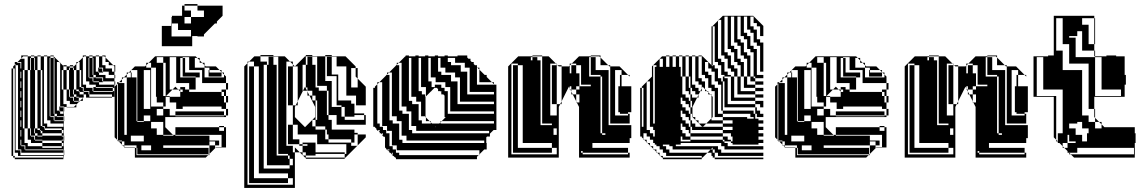

<svg xmlns="http://www.w3.org/2000/svg" viewBox="-20 -778 5644 948"><path d="M85 -488H101V-432H117V-336H129V-432H117V-500H95L85 -490ZM549 -440H545V-450L539 -456H517V-472H501V-494L495 -500H485V-504H501V-494L539 -456H549ZM53 -408V-424H45V-408ZM85 -424H81V-440H85ZM465 -444H469V-440H465ZM489 -420H469V-424H465V-440H485V-424H489ZM549 -392H545V-408H517V-424H489V-444H469V-500H453V-504H469V-500H485V-456H501V-440H533V-424H545V-408H549ZM441 -396H453V-392H441ZM441 -348H453V-344H441ZM417 -300V-312H421V-300H533V-312H421V-300ZM345 -300H357V-296H345ZM53 -248V-264H45V-248ZM53 -232V-248H45V-232ZM273 -252H277V-248H273ZM249 -204H261V-200H249ZM53 -152V-168H45V-152ZM53 -136V-152H45V-136ZM153 -108H165V-104H153ZM153 -132H133V-144H129V-240H101V-336H117V-240H129V-336H101V-432H93V-144H101V-72H117V-56H189V-48H285V-56H189V-72H133V-88H117V-144H101V-240H117V-144H129V-108H133V-104H149V-88H153V-84H189V-72H285V-56H293V-72H285V-84H189V-88H153V-104H189V-108H165V-120H153ZM149 -456V-468H133V-456ZM53 -312V-328H45V-312ZM149 -440V-444H133V-440ZM85 -376H81V-392H85ZM321 -444V-432H325V-444ZM549 -424H545V-440H549ZM53 -392V-408H45V-392ZM441 -396H421V-420H437V-408H441ZM53 -376V-392H45V-376ZM489 -372H469V-376H441V-392H485V-376H489ZM85 -328H81V-344H85ZM53 -360V-376H45V-360ZM53 -344V-360H45V-344ZM53 -328V-344H45V-328ZM85 -280H81V-296H85ZM345 -324V-336H341V-324ZM357 -472H367L357 -462V-432H373V-348H381V-344H389V-328H393V-324H373V-328H369V-336H357V-432H345V-444H341V-450H325V-456H341V-450H345L357 -462ZM53 -296V-312H45V-296ZM341 -312V-324H325V-312ZM345 -300H325V-312H345ZM441 -420V-444H421V-468H437V-444H441V-468H421V-492H417V-396H421V-392H437V-376H441V-372H469V-360H545V-344H549V-328H545V-344H537V-348H453V-360H421V-376H405V-500H395L389 -494V-360H405V-344H437V-328H441V-324H537V-328H441V-344H537V-328H545V-300H533V-296H405V-312H393V-324H417V-312H421V-328H393V-348H381V-432H373V-472H367L389 -494V-504H405V-500H421V-492H437V-468H441V-492H437V-500H421V-504H437V-500H453V-424H465V-420H469V-408H501V-392H545V-376H549V-360H545V-376H489V-396H453V-408H441V-420H421V-444H437V-420ZM53 -280V-296H45V-280ZM85 -232H81V-248H85ZM345 -324H325V-336H321V-432H309V-450H295L293 -452V-456H309V-450H325V-444H341V-432H345V-336H357V-328H369V-324H373V-312H393V-300H395L389 -294V-280H375L389 -294V-296H369V-300H357V-312H345ZM53 -264V-280H45V-264ZM189 -240V-336H165V-432H153V-444H133V-456H149V-444H153V-468H133V-492H129V-432H133V-440H149V-432H153V-336H181V-240ZM53 -200V-216H45V-200ZM85 -184H81V-200H85ZM53 -216V-232H45V-216ZM153 -132V-144H149V-132ZM249 -204H229V-228H245V-216H249ZM53 -184V-200H45V-184ZM85 -136H81V-152H85ZM293 -184H249V-200H293ZM53 -168V-184H45V-168ZM189 -240H165V-336H153V-240H181V-156H189V-152H197V-144H201V-136H285V-120H293V-136H285V-144H201V-156H189ZM53 -120V-136H45V-120ZM85 -88H81V-104H85ZM53 -104V-120H45V-104ZM153 -108H133V-132H149V-120H153ZM53 -88V-104H45V-88ZM53 -72V-88H45V-72ZM53 -56V-72H45V-56ZM53 -40V-56H45V-40ZM53 -40H45V-24H53ZM293 -24H85V-40H69V-60H85V-56H101V-40H105V-36H293ZM85 -72V-88H81V-84H69V-108H81V-104H85V-120H81V-108H69V-132H81V-120H85V-136H81V-132H69V-156H81V-152H85V-168H81V-156H69V-180H81V-168H85V-184H81V-180H69V-204H81V-200H85V-216H81V-204H69V-228H81V-216H85V-232H81V-228H69V-252H81V-248H85V-264H81V-252H69V-276H81V-264H85V-280H81V-276H69V-300H81V-296H85V-312H81V-300H69V-324H81V-312H85V-328H81V-324H69V-348H81V-344H85V-360H81V-348H69V-372H81V-360H85V-376H81V-372H69V-396H81V-392H85V-408H81V-396H69V-420H81V-408H85V-424H81V-420H69V-444H81V-440H85V-456H81V-444H69V-456H57V-462L53 -458V-456H57V-36H81V-12H295V0H293V-8H69V-24H45V-8H53V0H293V8H53V0H45V-8H37V-440H45V-424H53V-440H45V-450L53 -458V-472H67L63 -468H81V-456H85V-472H67L85 -490V-504H117V-500H133V-492H149V-468H153V-492H149V-500H133V-504H149V-500H165V-432H181V-336H189V-432H181V-500H165V-504H181V-500H197V-168H213V-152H293V-168H229V-184H213V-500H197V-504H213V-500H229V-492H245V-468H249V-492H245V-500H229V-504H245V-500L273 -472H277V-468L293 -452V-432H309V-336H321V-300H325V-296H341V-280H345V-276H369V-280H345V-296H369V-280H375L357 -262V-248H309V-250H345L357 -262V-264H325V-280H309V-336H293V-432H285V-336H293V-264H309V-250H297V-228H295V-250H297V-252H277V-468L273 -472H261V-232H273V-228H277V-216H293V-228H277V-232H273V-248H293V-228H295V-204H297V-180H295V-204H261V-216H249V-228H229V-252H245V-228H249V-252H229V-276H245V-252H249V-276H229V-300H245V-276H249V-300H229V-324H245V-300H249V-324H229V-348H245V-324H249V-348H229V-372H245V-348H249V-372H229V-396H245V-372H249V-396H229V-420H245V-396H249V-420H229V-444H245V-420H249V-444H229V-468H245V-444H249V-468H229V-492H225V-204H229V-200H245V-184H249V-180H295V-108H297V-84H295V-108H285V-120H189V-132H181V-136H177V-144H165V-240H153V-144H165V-136H177V-132H181V-120H189V-108H285V-104H293V-88H285V-84H295V-36H297V-12H295V-36H293V-40H105V-60H85V-72H81V-60H69V-84H81V-72Z M582 -396H592L582 -386V-372H568L582 -386ZM798 -396V-468H786V-496H754V-468H786V-396ZM942 -492V-444H990V-456L978 -468H966V-480L954 -492ZM1010 -432H1014V-420H1010ZM690 -240H722V-432H690ZM1074 -400H1010V-420H1074ZM658 -336V-368H654V-336ZM658 -272V-304H654V-272ZM818 -272V-300H798V-272ZM658 -208V-240H654V-208ZM786 -176H726V-144H754V-112H786V-108H838L834 -112H786ZM654 -180H606V-252H654V-240H658V-272H654V-252H606V-324H654V-304H658V-336H654V-324H606V-396H592L606 -410V-420H616L606 -410V-396H654V-368H658V-400H630V-396H626V-420H616L626 -430V-432H628L626 -430V-420H630V-400H658V-432H628L646 -450H696L702 -456V-468H714L702 -456V-444H726V-252H786V-240H818V-208H846V-204H1086V-208H846V-228H1086V-208H1096V-200H796V-150L834 -112H846V-108H1014V-84H1062V-80H1074V-112H846V-150H1062V-132H1086V-150H1062V-156H1086V-150H1096V-50H1074V-48H1044L1046 -50H1074V-80H1062V-60H1042V-80H1014V-60H1042V-48H1044L1014 -18V-12H1008L1014 -18V-60H786V-48H1010V-16H658V-36H726V-60H678V-36H658V-48H654V-60H594V-80H582V-84H562V-366L558 -362V-88L566 -80H582V-64L586 -60H594V-52L596 -50H646V-48H654V-12H1008L996 0H646V-48H594V-52L586 -60H582V-64L566 -80H562V-84H558V-88L546 -100V-350L558 -362V-372H568L564 -368H594V-112H606V-180H658V-176H690V-180H658V-208H654ZM1086 -396V-410L1076 -420H1074V-422L1064 -432H1014V-444H990V-396ZM798 -324V-396H786V-324ZM1106 -272H1096V-304H1086V-324H1074V-336H1096V-304H1106ZM914 -336V-368H850V-496H818V-336H832L800 -304H818V-300H870V-326L860 -336H832L846 -350L860 -336H870V-326L872 -324H882V-336H870V-348H894V-336ZM798 -324H786V-304H798V-302L800 -304H798ZM786 -208V-240H754V-208ZM798 -252H786V-272H754V-300H750V-444H726V-468H714L746 -500H946L954 -492H966V-480L978 -468H990V-456L996 -450H1046L1064 -432H1074V-422L1076 -420H1086V-410L1096 -400V-368H1106V-336H1096V-368H978V-400H966V-396H946V-400H882V-420H966V-400H978V-432H894V-420H882V-444H894V-432H914V-464H894V-444H882V-468H894V-464H914V-496H882V-492H894V-468H882V-492H870V-396H946V-336H914V-324H1074V-304H1086V-272H1096V-240H1106V-208H1096V-240H1074V-252H882V-240H850V-272H798ZM690 -208V-180H722V-208ZM690 -80V-108H626V-80ZM923 -662V-694H891V-662ZM923 -598V-630H859V-662H829V-650H827V-598ZM779 -550V-650H827V-694H829V-700H879V-750H891V-726H923V-694H987V-726H955V-750H891V-758H955V-750H1079V-700L1051 -672V-662H1041L987 -608V-598H955V-600H929V-550Z M1522 -474H1498V-498H1522ZM1618 -474H1594V-498H1618ZM1330 -474H1306V-498H1330ZM1602 -266H1594V-210H1602V-186H1618V-162H1642V-210H1602ZM1546 -402V-450H1538V-402ZM1354 -402V-450H1346V-402ZM1234 -442H1210V-450H1234ZM1426 -442H1402V-450H1426ZM1546 -402H1538V-354H1546ZM1354 -354V-402H1346V-354ZM1354 -306V-354H1346V-306ZM1602 -266V-330H1594V-354H1538V-346H1554V-330H1594V-266ZM1354 -258V-306H1346V-258ZM1354 -210V-258H1346V-210ZM1354 -162V-210H1346V-162ZM1354 -114V-162H1346V-114ZM1426 -154H1402V-162H1426ZM1746 -90V-114H1730V-90ZM1354 -66V-114H1346V-66ZM1354 -66H1346V-18H1354ZM1690 -18V-66H1538V-26H1682V-18ZM1426 38V6H1410V-10H1402V-18H1346V-10H1402V6H1410V38ZM1410 54V38H1298V-458H1282V54ZM1402 126H1210V102H1402ZM1426 -410H1402V-442H1426ZM1618 -442H1594V-410H1618ZM1234 -410H1210V-442H1234ZM1234 -314V-346H1210V-314ZM1650 -314V-346H1642V-314ZM1426 -314H1402V-346H1426ZM1234 -218V-250H1210V-218ZM1234 -122V-154H1210V-122ZM1426 -122H1402V-154H1426ZM1234 -26V-58H1210V-26ZM1682 6H1490V0H1486L1476 -10H1474V-12L1460 -26H1436V-50L1460 -26H1474V-12L1476 -10H1490V0H1682ZM1234 38H1210V70H1234ZM1234 6H1210V-26H1234V-18H1258V-66H1234V-58H1210V-90H1234V-66H1258V-114H1234V-90H1210V-122H1234V-114H1258V-162H1234V-154H1210V-186H1234V-162H1258V-210H1234V-186H1210V-218H1234V-210H1258V-258H1234V-250H1210V-282H1234V-258H1258V-306H1234V-282H1210V-314H1234V-306H1258V-354H1234V-346H1210V-378H1234V-354H1258V-402H1234V-378H1210V-410H1234V-402H1258V-450H1234V-474H1210L1236 -500H1266V-474H1298V-458H1306V-474H1330V-458H1346V-450H1354V-498H1330V-500H1266V-506H1330V-500H1386L1412 -474H1426V-460L1436 -450L1486 -500H1490V-458H1498V-474H1522V-458H1538V-450H1546V-498H1522V-500H1490V-506H1522V-500H1586V-378H1618V-250H1666V-202H1682V-186H1778V-210H1730V-202H1682V-250H1666V-258H1642V-282H1714V-266H1730V-258H1738V-306H1650V-282H1642V-314H1650V-306H1690V-354H1650V-346H1642V-378H1650V-354H1690V-402H1650V-378H1642V-402H1594V-410H1650V-402H1690V-450H1618V-442H1594V-474H1618V-450H1642V-498H1618V-500H1586V-506H1618V-500H1686L1736 -450V-442H1746V-410H1736V-442H1714V-346H1746V-390L1736 -400V-410H1746V-390L1786 -350V-258H1730V-218H1778V-210H1786V-162H1618V-138H1730V-122H1746V-114H1786V-100L1746 -60V-58H1744L1746 -60V-90H1730V-74H1714V-90H1602V-114H1594V-138H1586V-154H1538V-186H1522V-154H1538V-138H1586V-90H1602V-74H1714V-58H1744L1686 0H1682V-18H1538V-10H1490V-26H1474V-58H1458V-66H1402V-90H1458V-66H1474V-58H1498V-66H1474V-74H1538V-66H1546V-114H1426V-90H1402V-122H1426V-114H1450V-162H1426V-258H1402V-282H1426V-258H1440L1436 -250V-200L1486 -150L1536 -200V-250L1508 -306H1498V-326L1496 -330H1476L1486 -350L1496 -330H1498V-326L1508 -306H1522V-282H1538V-186H1546V-282H1538V-306H1522V-330H1498V-346H1490V-458H1474V-330H1476L1450 -278V-258H1440L1450 -278V-306H1426V-282H1402V-314H1426V-306H1450V-354H1426V-346H1402V-378H1426V-354H1450V-402H1426V-378H1402V-410H1426V-402H1450V-450H1426V-460L1412 -474H1394V-58H1426V-26H1436V150H1186V-450L1202 -466V-474H1210L1202 -466V134H1426V102H1402V78H1234V102H1210V70H1234V78H1258V30H1234V38H1210V6H1234V30H1258V-18H1234Z M2275 -468H2207V-456H2255V-444H2275ZM2299 -396V-420H2287V-396ZM2227 -420H2159V-408H2207V-396H2227ZM2251 -348V-372H2239V-348ZM2203 -324V-348H2159V-344H2175V-328H2191V-324ZM2203 -300V-324H2191V-300ZM2203 -276V-300H2191V-276ZM2203 -252V-276H2191V-252ZM2059 -252V-276H2015V-264H2047V-252ZM2203 -252H2191V-228H2203ZM2011 -204V-228H1967V-216H1999V-204ZM2419 -228H2191V-216H2419ZM2083 -300H2081L2083 -302V-324H2063V-312H2079V-300H2081V-204H2083V-198L2101 -180H2107V-174L2113 -168H2149L2155 -174V-180H2161L2155 -174V-168H2419V-180H2161L2181 -200H2175V-306L2169 -312H2159V-322L2157 -324H2155V-326L2153 -328H2143V-338L2137 -344H2127V-360H2159V-348H2179V-372H2111V-348H2127V-346L2111 -330V-328H2109L2083 -302ZM2063 -168H2107V-174L2101 -180H2063ZM1963 -156V-180H1919V-168H1951V-156ZM1855 -152H1871V-136H1887V-132H1891V-156H1855ZM2131 -150 2133 -152H2129ZM1855 -136H1845L1849 -132H1855ZM2395 -132H2015V-120H2395ZM1915 -108V-132H1887V-120H1903V-108ZM2371 -84H1967V-72H2371ZM1903 -40H1891L1895 -36H1903ZM2227 -492H2191V-472H2207V-468H2227ZM2155 -468V-492H2143V-468ZM2107 -468V-492H2095V-468ZM2059 -468V-492H2047V-468ZM2011 -468V-492H1999V-468ZM2155 -468H2143V-444H2155ZM2107 -444V-468H2095V-444ZM2059 -444V-468H2047V-444ZM2011 -444V-468H1999V-444ZM2347 -420V-434L2337 -444H2335V-420ZM2299 -420V-444H2255V-424H2287V-420ZM2179 -444H2143V-424H2159V-420H2179ZM2107 -420V-444H2095V-420ZM2059 -420V-444H2047V-420ZM2011 -420V-444H1999V-420ZM1963 -420V-444H1951V-420ZM2347 -396V-420H2335V-396ZM2107 -420H2095V-396H2107ZM2059 -396V-420H2047V-396ZM2011 -396V-420H1999V-396ZM1963 -396V-420H1951V-396ZM2347 -396H2335V-372H2347ZM2299 -372V-396H2287V-372ZM2251 -372V-396H2207V-376H2239V-372ZM2131 -396H2095V-376H2111V-372H2131ZM2059 -372V-396H2047V-372ZM2011 -372V-396H1999V-372ZM1963 -372V-396H1951V-372ZM1915 -372V-396H1903V-372ZM2335 -360H2419V-362L2409 -372H2335ZM2299 -348V-372H2287V-348ZM2059 -372H2047V-348H2059ZM2011 -348V-372H1999V-348ZM1963 -348V-372H1951V-348ZM1915 -348V-372H1903V-348ZM2299 -348H2287V-324H2299ZM2251 -324V-348H2239V-324ZM2083 -324V-348H2047V-328H2063V-324ZM2011 -324V-348H1999V-324ZM1963 -324V-348H1951V-324ZM1915 -324V-348H1903V-324ZM2159 -328H2155V-326L2157 -324H2159ZM2287 -312H2419V-324H2287ZM2251 -300V-324H2239V-300ZM2011 -324H1999V-300H2011ZM1963 -300V-324H1951V-300ZM1915 -300V-324H1903V-300ZM2251 -300H2239V-276H2251ZM2035 -300H1999V-280H2015V-276H2035ZM1963 -276V-300H1951V-276ZM1915 -276V-300H1903V-276ZM2239 -264H2419V-276H2239ZM1963 -276H1951V-252H1963ZM1915 -252V-276H1903V-252ZM2059 -228V-252H2047V-228ZM1987 -252H1951V-232H1967V-228H1987ZM1915 -228V-252H1903V-228ZM2059 -228H2047V-204H2059ZM1915 -228H1903V-204H1915ZM2081 -200V-204H2047V-184H2063V-180H2083V-198ZM2011 -180V-204H1999V-180ZM1939 -204H1903V-184H1919V-180H1939ZM2011 -180H1999V-156H2011ZM2035 -156H1999V-136H2015V-132H2035ZM1963 -132V-156H1951V-132ZM1963 -132H1951V-108H1963ZM1871 -120H1867V-114L1871 -110ZM1987 -108H1951V-88H1967V-84H1987ZM1915 -84V-108H1903V-84ZM1915 -84H1903V-60H1915ZM1939 -36V-60H1903V-56H1919V-40H1935V-36ZM1915 -396V-420H1901L1935 -454V-456H1937L1939 -458V-468H1949L1939 -458V-456H1951V-444H1963V-468H1949L1981 -500H1983V-504H1999V-500H2031V-504H2047V-500H2079V-504H2095V-500H2127V-504H2143V-500H2175V-504H2191V-500H2239V-504H2287V-494L2293 -488H2303V-478L2309 -472H2319V-462L2325 -456H2335V-446L2337 -444H2347V-434L2373 -408H2383V-398L2409 -372H2419V-362L2421 -360H2431V-136H2417L2399 -118V-104H2385L2381 -100V-72H2383V-40H2371L2347 -16V-12H2343L2347 -16V-36H1935V-24H1951V-12H2343L2335 -4V8H1935V0H1931L1923 -8H1919V-12H1915V-16L1907 -24H1903V-28L1895 -36H1891V-40H1887V-44L1881 -50V-100L1877 -104H1871V-108H1867V-114L1861 -120H1855V-126L1849 -132H1843V-136H1839V-142L1831 -150V-152H1823V-344H1831V-350L1843 -362V-372H1853L1843 -362V-168H1855V-156H1867V-372H1853L1887 -406V-408H1889L1891 -410V-420H1901L1891 -410V-408H1903V-396ZM1919 -24H1915V-16L1919 -12Z M2601 -496V-480H2609V-496ZM2657 -408V-456H2649V-408ZM2537 -432H2513V-456H2537ZM2825 -432H2801V-456H2825ZM2729 -432H2705V-456H2729ZM2993 -360V-408H2985V-360ZM2849 -408H2841V-360H2849ZM2657 -360V-408H2649V-360ZM3049 -400H3041V-408H3049ZM2657 -312V-360H2649V-312ZM2657 -264V-312H2649V-264ZM2657 -216V-264H2649V-216ZM2657 -216H2649V-168H2657ZM2705 -168H2649V-160H2705ZM2705 -24H2513V-48H2705ZM3081 -16V-24H2857V-32H2849V-24H2857V-16ZM3049 -368H3041V-400H3049ZM2729 -368H2705V-400H2729ZM2537 -368H2513V-400H2537ZM2985 -336V-360H2953V-336ZM2825 -336H2841V-352H2897V-360H2841V-352H2825V-336H2801V-352H2793V-342L2796 -336H2801V-326L2808 -312H2825V-278L2828 -272H2841V-312H2825ZM2729 -272V-304H2705V-272ZM2537 -272H2513V-304H2537ZM2985 -240V-264H2953V-240ZM2993 -216V-264H2953V-312H2985V-264H2993V-312H2953V-336H2985V-312H2993V-360H2953V-400H2945V-408H2897V-432H2985V-408H2993V-450H2989L2983 -456H2921V-432H2897V-464H2921V-456H2945V-494L2939 -500H2897V-504H2945V-494L2983 -456H2993V-450H3039L3081 -408H3089V-400L3081 -408H3049V-432H3017V-208H3081V-216H3041V-224H3033V-352H3041V-368H3049V-352H3097V-224H3081V-216H3089V-168H2953V-216H2985V-168H2993V-216H2953V-240H2985V-216ZM2537 -176H2513V-208H2537ZM2729 -208V-264H2705V-272H2729V-264H2746L2739 -250V0H2489V-450L2539 -500H2609V-496H2633V-480H2649V-456H2657V-500H2609V-504H2657V-500H2689L2725 -464H2729V-460L2733 -456H2753V-450H2789L2793 -454V-464H2803L2793 -454V-416H2801V-432H2825V-416H2841V-408H2849V-456H2825V-464H2803L2839 -500H2897V-496H2921V-464H2897V-496H2889V-400H2945V-120H2953V-112H2969V-120H2953V-168H2985V-160H3097V-96H3089V-72H2905V-48H3081V-24H3089V0H2839V-250L2828 -272H2825V-278L2808 -312H2801V-326L2796 -336H2793V-342L2789 -350L2753 -278V-264H2746L2753 -278V-312H2729V-304H2705V-336H2729V-312H2753V-360H2729V-336H2705V-368H2729V-360H2753V-408H2729V-400H2705V-432H2729V-408H2753V-450H2739L2733 -456H2729V-460L2725 -464H2697V-208ZM2729 -112V-144H2713V-112ZM2537 -80H2513V-112H2537ZM2537 -80V-72H2561V-120H2537V-112H2513V-144H2537V-120H2561V-168H2537V-144H2513V-176H2537V-168H2561V-216H2537V-208H2513V-240H2537V-216H2561V-264H2537V-240H2513V-272H2537V-264H2561V-312H2537V-304H2513V-336H2537V-312H2561V-360H2537V-336H2513V-368H2537V-360H2561V-408H2537V-400H2513V-432H2537V-408H2561V-456H2537V-464H2505V-16H2729V-48H2705V-72H2537V-48H2513V-80Z M3509 -616V-632H3499V-616ZM3509 -488H3499V-472H3509ZM3237 -488V-448H3253V-488ZM3205 -168H3213V-448H3221V-456H3205ZM3349 -424V-440H3341V-424ZM3349 -408V-424H3341V-408ZM3549 -400H3557V-392H3549ZM3157 -312V-328H3149V-312ZM3157 -296V-312H3149V-296ZM3389 -240H3365V-232H3381V-216H3389V-200H3397V-216H3389ZM3499 -200 3493 -194V-184H3549V-168H3597V-184H3549V-200ZM3157 -136H3149V-152H3157ZM3461 -152V-162L3451 -152ZM3413 -168V-152H3447L3449 -150L3451 -152H3447L3431 -168H3429V-170L3415 -184H3413V-186L3399 -200H3389V-184H3397V-168ZM3157 -136V-120H3149V-136ZM3589 -120H3549V-136H3389V-120H3549V-104H3573V-88H3589V-80H3597V-104H3589ZM3499 -50 3489 -40H3499V-24H3509V-40H3499ZM3509 -600V-616H3499V-600ZM3509 -584V-600H3499V-584ZM3509 -568V-584H3499V-568ZM3509 -552V-568H3499V-552ZM3509 -536V-552H3499V-536ZM3509 -520V-536H3499V-520ZM3509 -504V-520H3499V-504ZM3509 -488V-504H3499V-488ZM3397 -264V-280H3389V-312H3381V-328H3365V-400H3349V-408H3341V-400H3349V-312H3365V-296H3381V-280H3389V-264ZM3509 -280V-296H3499V-280ZM3157 -280V-296H3149V-280ZM3749 -312V-296H3709V-312H3621V-400H3605V-424H3589V-440H3573V-488H3557V-504H3541V-680H3529L3549 -700H3699L3749 -650V-600H3733V-648H3717V-664H3701V-696H3685V-648H3701V-632H3717V-584H3733V-568H3749V-424H3733V-552H3717V-568H3701V-616H3685V-632H3669V-696H3653V-616H3669V-600H3685V-552H3701V-536H3717V-408H3749V-392H3709V-400H3701V-520H3685V-536H3669V-584H3653V-600H3637V-696H3621V-584H3637V-568H3653V-520H3669V-504H3685V-400H3701V-392H3709V-376H3749V-360H3709V-376H3685V-400H3669V-488H3653V-504H3637V-552H3621V-568H3605V-696H3589V-552H3605V-536H3621V-488H3637V-472H3653V-400H3669V-360H3709V-344H3749V-328H3709V-344H3653V-400H3637V-456H3621V-472H3605V-520H3589V-536H3573V-696H3557V-520H3573V-504H3589V-456H3605V-440H3621V-400H3637V-328H3709V-312ZM3157 -264V-280H3149V-264ZM3509 -264V-280H3499V-264ZM3509 -248V-264H3499V-248ZM3397 -248V-264H3389V-248ZM3389 -240V-248H3381V-264H3365V-280H3349V-296H3341V-264H3349V-248H3365V-240ZM3157 -248V-264H3149V-248ZM3157 -232V-248H3149V-232ZM3509 -232V-248H3499V-232ZM3157 -216V-232H3149V-216ZM3509 -216V-232H3499V-216ZM3157 -200V-216H3149V-200ZM3499 -200H3509V-216H3499ZM3157 -184V-200H3149V-184ZM3349 -184H3365V-168H3381V-152H3389V-136H3397V-152H3389V-184H3381V-200H3365V-216H3349V-232H3341V-200H3349ZM3157 -168V-184H3149V-168ZM3525 -216H3549V-200H3669V-192H3701V-200H3685V-216H3549V-232H3541V-360H3525V-376H3509V-424H3493V-440H3477V-472H3461V-424H3477V-408H3493V-360H3509V-344H3525ZM3157 -152V-168H3149V-152ZM3389 -80V-88H3349V-104H3341V-80ZM3341 -64H3317V-56H3525V-40H3541V-24H3749V-8H3525V-24H3509V-8H3499V-24H3509V0H3749V8H3509V0H3499V-8H3493V-24H3473L3489 -40H3301V-56H3285V-64H3253V-56H3269V-40H3285V-24H3473L3449 0H3445V-8H3269V-24H3253V-40H3237V-56H3221V-64H3213V-72H3205V-88H3189V-104H3173V-120H3157V-104H3149V-120H3157V-92L3161 -88H3173V-76L3177 -72H3189V-60L3193 -56H3205V-44L3209 -40H3221V-28L3225 -24H3237V-12L3241 -8H3253V0H3445V8H3253V0H3249L3241 -8H3237V-12L3225 -24H3221V-28L3209 -40H3205V-44L3193 -56H3189V-60L3177 -72H3173V-76L3161 -88H3157V-92L3149 -100V-104H3141V-344H3149V-328H3157V-344H3149V-350L3173 -374V-376H3175L3173 -374V-136H3189V-120H3205V-104H3213V-136H3205V-152H3189V-376H3175L3199 -400V-450L3249 -500H3269V-448H3285V-500H3269V-504H3285V-500H3301V-448H3317V-500H3301V-504H3317V-500H3333V-448H3341V-440H3349V-500H3333V-504H3349V-500H3365V-400H3381V-344H3389V-328H3397V-344H3389V-400H3381V-500H3365V-504H3381V-500H3397V-360H3413V-344H3429V-328H3438L3429 -310V-296H3422L3429 -310V-312H3413V-328H3389V-312H3397V-296H3422L3399 -250V-200H3413V-186L3415 -184H3429V-170L3431 -168H3467L3461 -162V-152H3549V-136H3597V-152H3549V-168H3467L3493 -194V-306L3487 -312H3477V-322L3471 -328H3461V-338L3449 -350L3445 -342V-328H3438L3445 -342V-360H3429V-376H3413V-500H3397V-504H3413V-500H3429V-392H3445V-376H3461V-338L3471 -328H3477V-322L3487 -312H3493V-306L3499 -300V-296H3509V-328H3493V-344H3477V-392H3461V-408H3445V-500H3429V-504H3445V-500H3449L3499 -450V-456H3493V-648H3499V-632H3509V-648H3499V-650L3525 -676V-680H3529L3525 -676V-488H3541V-472H3557V-424H3573V-408H3589V-400H3605V-296H3709V-280H3749V-248H3733V-264H3709V-280H3589V-400H3557V-408H3541V-456H3525V-472H3499V-456H3509V-440H3525V-392H3541V-376H3549V-232H3701V-216H3709V-200H3717V-216H3709V-248H3557V-376H3549V-392H3573V-264H3709V-248H3717V-232H3733V-216H3749V-200H3709V-192H3725V-184H3749V-168H3725V-152H3749V-136H3725V-120H3749V-104H3725V-88H3749V-72H3725V-64H3597V-72H3589V-80H3557V-88H3549V-104H3389V-120H3381V-136H3365V-152H3349V-168H3341V-136H3349V-120H3365V-104H3389V-88H3549V-80H3557V-72H3573V-56H3749V-40H3557V-56H3541V-72H3341Z M3843 -396H3853L3843 -386V-372H3829L3843 -386ZM4059 -396V-468H4047V-496H4015V-468H4047V-396ZM4203 -492V-444H4251V-456L4239 -468H4227V-480L4215 -492ZM4271 -432H4275V-420H4271ZM3951 -240H3983V-432H3951ZM4335 -400H4271V-420H4335ZM3919 -336V-368H3915V-336ZM3919 -272V-304H3915V-272ZM4079 -272V-300H4059V-272ZM3919 -208V-240H3915V-208ZM4047 -176H3987V-144H4015V-112H4047V-108H4099L4095 -112H4047ZM3915 -180H3867V-252H3915V-240H3919V-272H3915V-252H3867V-324H3915V-304H3919V-336H3915V-324H3867V-396H3853L3867 -410V-420H3877L3867 -410V-396H3915V-368H3919V-400H3891V-396H3887V-420H3877L3887 -430V-432H3889L3887 -430V-420H3891V-400H3919V-432H3889L3907 -450H3957L3963 -456V-468H3975L3963 -456V-444H3987V-252H4047V-240H4079V-208H4107V-204H4347V-208H4107V-228H4347V-208H4357V-200H4057V-150L4095 -112H4107V-108H4275V-84H4323V-80H4335V-112H4107V-150H4323V-132H4347V-150H4323V-156H4347V-150H4357V-50H4335V-48H4305L4307 -50H4335V-80H4323V-60H4303V-80H4275V-60H4303V-48H4305L4275 -18V-12H4269L4275 -18V-60H4047V-48H4271V-16H3919V-36H3987V-60H3939V-36H3919V-48H3915V-60H3855V-80H3843V-84H3823V-366L3819 -362V-88L3827 -80H3843V-64L3847 -60H3855V-52L3857 -50H3907V-48H3915V-12H4269L4257 0H3907V-48H3855V-52L3847 -60H3843V-64L3827 -80H3823V-84H3819V-88L3807 -100V-350L3819 -362V-372H3829L3825 -368H3855V-112H3867V-180H3919V-176H3951V-180H3919V-208H3915ZM4347 -396V-410L4337 -420H4335V-422L4325 -432H4275V-444H4251V-396ZM4059 -324V-396H4047V-324ZM4367 -272H4357V-304H4347V-324H4335V-336H4357V-304H4367ZM4175 -336V-368H4111V-496H4079V-336H4093L4061 -304H4079V-300H4131V-326L4121 -336H4093L4107 -350L4121 -336H4131V-326L4133 -324H4143V-336H4131V-348H4155V-336ZM4059 -324H4047V-304H4059V-302L4061 -304H4059ZM4047 -208V-240H4015V-208ZM4059 -252H4047V-272H4015V-300H4011V-444H3987V-468H3975L4007 -500H4207L4215 -492H4227V-480L4239 -468H4251V-456L4257 -450H4307L4325 -432H4335V-422L4337 -420H4347V-410L4357 -400V-368H4367V-336H4357V-368H4239V-400H4227V-396H4207V-400H4143V-420H4227V-400H4239V-432H4155V-420H4143V-444H4155V-432H4175V-464H4155V-444H4143V-468H4155V-464H4175V-496H4143V-492H4155V-468H4143V-492H4131V-396H4207V-336H4175V-324H4335V-304H4347V-272H4357V-240H4367V-208H4357V-240H4335V-252H4143V-240H4111V-272H4059ZM3951 -208V-180H3983V-208ZM3951 -80V-108H3887V-80Z M4559 -496V-480H4567V-496ZM4615 -408V-456H4607V-408ZM4495 -432H4471V-456H4495ZM4783 -432H4759V-456H4783ZM4687 -432H4663V-456H4687ZM4951 -360V-408H4943V-360ZM4807 -408H4799V-360H4807ZM4615 -360V-408H4607V-360ZM5007 -400H4999V-408H5007ZM4615 -312V-360H4607V-312ZM4615 -264V-312H4607V-264ZM4615 -216V-264H4607V-216ZM4615 -216H4607V-168H4615ZM4663 -168H4607V-160H4663ZM4663 -24H4471V-48H4663ZM5039 -16V-24H4815V-32H4807V-24H4815V-16ZM5007 -368H4999V-400H5007ZM4687 -368H4663V-400H4687ZM4495 -368H4471V-400H4495ZM4943 -336V-360H4911V-336ZM4783 -336H4799V-352H4855V-360H4799V-352H4783V-336H4759V-352H4751V-342L4754 -336H4759V-326L4766 -312H4783V-278L4786 -272H4799V-312H4783ZM4687 -272V-304H4663V-272ZM4495 -272H4471V-304H4495ZM4943 -240V-264H4911V-240ZM4951 -216V-264H4911V-312H4943V-264H4951V-312H4911V-336H4943V-312H4951V-360H4911V-400H4903V-408H4855V-432H4943V-408H4951V-450H4947L4941 -456H4879V-432H4855V-464H4879V-456H4903V-494L4897 -500H4855V-504H4903V-494L4941 -456H4951V-450H4997L5039 -408H5047V-400L5039 -408H5007V-432H4975V-208H5039V-216H4999V-224H4991V-352H4999V-368H5007V-352H5055V-224H5039V-216H5047V-168H4911V-216H4943V-168H4951V-216H4911V-240H4943V-216ZM4495 -176H4471V-208H4495ZM4687 -208V-264H4663V-272H4687V-264H4704L4697 -250V0H4447V-450L4497 -500H4567V-496H4591V-480H4607V-456H4615V-500H4567V-504H4615V-500H4647L4683 -464H4687V-460L4691 -456H4711V-450H4747L4751 -454V-464H4761L4751 -454V-416H4759V-432H4783V-416H4799V-408H4807V-456H4783V-464H4761L4797 -500H4855V-496H4879V-464H4855V-496H4847V-400H4903V-120H4911V-112H4927V-120H4911V-168H4943V-160H5055V-96H5047V-72H4863V-48H5039V-24H5047V0H4797V-250L4786 -272H4783V-278L4766 -312H4759V-326L4754 -336H4751V-342L4747 -350L4711 -278V-264H4704L4711 -278V-312H4687V-304H4663V-336H4687V-312H4711V-360H4687V-336H4663V-368H4687V-360H4711V-408H4687V-400H4663V-432H4687V-408H4711V-450H4697L4691 -456H4687V-460L4683 -464H4655V-208ZM4687 -112V-144H4671V-112ZM4495 -80H4471V-112H4495ZM4495 -80V-72H4519V-120H4495V-112H4471V-144H4495V-120H4519V-168H4495V-144H4471V-176H4495V-168H4519V-216H4495V-208H4471V-240H4495V-216H4519V-264H4495V-240H4471V-272H4495V-264H4519V-312H4495V-304H4471V-336H4495V-312H4519V-360H4495V-336H4471V-368H4495V-360H4519V-408H4495V-400H4471V-432H4495V-408H4519V-456H4495V-464H4463V-16H4687V-48H4663V-72H4495V-48H4471V-80Z M5387 -208V-196L5407 -176H5419V-164L5433 -150H5583V-120H5587V-72H5583V0H5283L5267 -16H5259V-24H5251V-32L5235 -48H5227V-56L5211 -72H5203V-80H5195V-88L5183 -100V-300H5083V-500H5155V-504H5183V-700H5383V-688H5387V-656H5383V-688H5323V-656H5355V-560H5383V-528H5387V-500H5443V-504H5491V-500H5533V-408H5539V-360H5533V-300H5383V-240H5387V-208H5383V-240H5355V-464H5259V-560H5227V-688H5195V-528H5227V-432H5323V-208H5355V-176H5387V-196L5383 -200V-208ZM5299 -600H5259V-592H5291V-496H5387V-500H5383V-528H5323V-624H5299ZM5195 -304V-88L5203 -80V-120H5227V-336H5131V-496H5099V-304ZM5515 -304V-336H5419V-496H5387V-304ZM5419 -144V-164L5407 -176H5387V-144ZM5299 -168H5259V-144H5291V-112H5323V-80H5347V-120H5355V-144H5323V-176H5299ZM5251 -72H5227V-56L5235 -48H5251V-72H5291V-80H5251ZM5299 -24H5259L5267 -16H5579V-48H5299ZM5387 -624V-656H5383V-624ZM5387 -592H5383V-624H5387ZM5387 -560H5383V-592H5387ZM5259 -80V-112H5251V-80Z"/></svg>

Font: Rubik Broken Fax
Style: Regular
Weight: 400
Designer: Hubert and Fischer, NaN
Foundry: Hubert and Fischer, NaN
Version: Version 2.201